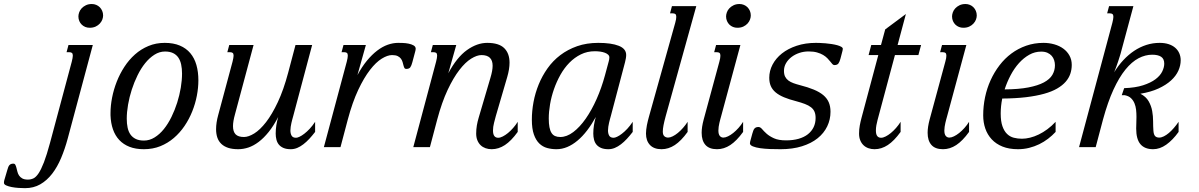

<svg xmlns="http://www.w3.org/2000/svg" viewBox="-276 -747 6087 975"><path d="M88.4 -433.6Q90.8 -443.8 92.3 -451.4Q93.8 -459 93.8 -464.4Q93.8 -474.6 89.1 -478.3Q84.5 -481.9 75.7 -481.9H62L71.8 -518.6H195.3L67.9 -43.5Q53.7 9.3 34.4 55.2Q15.1 101.1 -11.2 135.3Q-37.6 169.4 -71.5 189Q-105.5 208.5 -148.9 208.5Q-163.1 208.5 -181.6 207.3Q-200.2 206.1 -216.6 202.9Q-232.9 199.7 -244.4 194.6Q-255.9 189.5 -255.9 181.6Q-255.9 179.2 -255.6 175.3Q-255.4 171.4 -254.4 168.9L-239.3 117.7Q-236.8 109.4 -234.6 103Q-232.4 96.7 -229 92.5Q-225.6 88.4 -220.7 86.2Q-215.8 84 -208 84Q-201.2 84 -198 90.1Q-194.8 96.2 -192.6 105Q-190.4 113.8 -187.7 124.5Q-185.1 135.3 -179.4 144Q-173.8 152.8 -163.1 158.9Q-152.3 165 -134.3 165Q-119.6 165 -106.4 158.9Q-93.3 152.8 -80.1 133.1Q-66.9 113.3 -52.7 76.7Q-38.6 40 -22 -21.5ZM179.2 -606Q167.5 -606 157.2 -610.1Q147 -614.3 139.2 -621.8Q131.3 -629.4 126.7 -640.1Q122.1 -650.9 122.1 -663.6Q122.1 -672.9 126 -684.1Q129.9 -695.3 138.4 -704.6Q147 -713.9 159.9 -720.2Q172.9 -726.6 190.4 -726.6Q202.1 -726.6 212.6 -722.2Q223.1 -717.8 230.7 -710.2Q238.3 -702.6 242.9 -691.9Q247.6 -681.2 247.6 -668.5Q247.6 -658.7 243.7 -647.9Q239.7 -637.2 231.2 -627.7Q222.7 -618.2 209.7 -612.1Q196.8 -606 179.2 -606Z M285.2 -172.4Q285.2 -210 293.2 -251.2Q301.3 -292.5 316.9 -332.3Q332.5 -372.1 355.7 -407.7Q378.9 -443.4 409.4 -470.5Q439.9 -497.6 477.8 -513.4Q515.6 -529.3 560.5 -529.3Q605 -529.3 637.2 -515.6Q669.4 -502 690.4 -477.1Q711.4 -452.1 721.4 -417Q731.4 -381.8 731.4 -338.9Q731.4 -301.3 723.6 -260.7Q715.8 -220.2 700.2 -181.2Q684.6 -142.1 661.1 -107.4Q637.7 -72.8 606.9 -46.4Q576.2 -20 538.1 -4.6Q500 10.7 454.6 10.7Q412.6 10.7 381.6 -1.5Q350.6 -13.7 329.6 -36.1Q308.6 -58.6 297.6 -90.3Q286.6 -122.1 285.2 -161.1ZM562 -485.4Q533.7 -485.4 508.3 -469.2Q482.9 -453.1 461.4 -426.5Q439.9 -399.9 422.6 -364.7Q405.3 -329.6 393.1 -291.7Q380.9 -253.9 374.3 -215.6Q367.7 -177.2 367.7 -144Q367.7 -119.1 372.1 -98.6Q376.5 -78.1 386.7 -63.7Q397 -49.3 413.6 -41.3Q430.2 -33.2 455.1 -33.2Q483.4 -33.2 509 -49.1Q534.7 -64.9 556.2 -91.6Q577.6 -118.2 594.7 -153.1Q611.8 -188 623.8 -225.8Q635.7 -263.7 642.1 -301.8Q648.4 -339.8 648.4 -373.5Q648.4 -398.4 644 -419.2Q639.6 -439.9 629.6 -454.6Q619.6 -469.2 603 -477.3Q586.4 -485.4 562 -485.4Z M1011.7 -518.6 917 -165.5Q907.2 -130.4 907.2 -106.4Q907.2 -78.6 920.4 -64.9Q933.6 -51.3 962.9 -51.3Q985.8 -51.3 1015.1 -69.3Q1044.4 -87.4 1075 -126.7Q1105.5 -166 1134.8 -228.3Q1164.1 -290.5 1187.5 -378.4L1224.6 -518.6H1309.1L1212.9 -157.2Q1210.9 -150.4 1208.5 -141.4Q1206.1 -132.3 1203.9 -122.8Q1201.7 -113.3 1200.2 -103.3Q1198.7 -93.3 1198.7 -84.5Q1198.7 -68.8 1204.8 -58.1Q1210.9 -47.4 1227.5 -47.4Q1233.9 -47.4 1244.9 -52.5Q1255.9 -57.6 1269.3 -67.9Q1282.7 -78.1 1296.9 -93.3Q1311 -108.4 1324.2 -128.4V-77.1Q1309.6 -58.1 1294.7 -42Q1279.8 -25.9 1264.4 -14.2Q1249 -2.4 1233.2 4.2Q1217.3 10.7 1200.7 10.7Q1178.7 10.7 1163.8 4.4Q1148.9 -2 1140.1 -12.7Q1131.3 -23.4 1127.7 -38.1Q1124 -52.7 1124 -68.8Q1124 -89.8 1127.4 -111.6Q1130.9 -133.3 1136.7 -152.8Q1113.3 -107.9 1088.4 -76.9Q1063.5 -45.9 1037.6 -26.4Q1011.7 -6.8 985.6 2Q959.5 10.7 933.6 10.7Q903.8 10.7 882.6 3.7Q861.3 -3.4 847.7 -16.6Q834 -29.8 827.6 -48.6Q821.3 -67.4 821.3 -90.8Q821.3 -124 832 -162.6L904.8 -433.6Q907.2 -443.8 908.7 -451.4Q910.2 -459 910.2 -464.4Q910.2 -474.6 905.5 -478.3Q900.9 -481.9 892.1 -481.9H878.4L888.2 -518.6Z M1714.8 -467.3Q1691.9 -467.3 1662.6 -449.2Q1633.3 -431.2 1602.8 -391.8Q1572.3 -352.5 1543 -290.3Q1513.7 -228 1490.2 -140.1L1453.1 0H1368.7L1484.9 -433.6Q1487.3 -443.8 1488.8 -451.4Q1490.2 -459 1490.2 -464.4Q1490.2 -474.6 1485.6 -478.3Q1481 -481.9 1472.2 -481.9H1458.5L1468.3 -518.6H1582L1539.1 -365.7Q1562 -408.2 1587.4 -439Q1612.8 -469.7 1639.4 -490Q1666 -510.3 1692.9 -519.8Q1719.7 -529.3 1746.1 -529.3Q1754.4 -529.3 1769.3 -528.8Q1784.2 -528.3 1798.8 -525.4Q1813.5 -522.5 1824.2 -516.4Q1835 -510.3 1835 -499Q1835 -494.1 1833.5 -489.3L1817.9 -430.7Q1813.5 -413.6 1807.6 -405.3Q1801.8 -397 1786.6 -397Q1780.3 -397 1777.6 -402.1Q1774.9 -407.2 1772.9 -415Q1771 -422.9 1768.3 -432.1Q1765.6 -441.4 1759.8 -449.2Q1753.9 -457 1743.4 -462.2Q1732.9 -467.3 1714.8 -467.3Z M1938.5 -433.6Q1940.9 -443.8 1942.4 -451.4Q1943.8 -459 1943.8 -464.4Q1943.8 -474.6 1939.2 -478.3Q1934.6 -481.9 1925.8 -481.9H1912.1L1921.9 -518.6H2041L2000.5 -375Q2043.9 -456.1 2095.2 -492.7Q2146.5 -529.3 2198.2 -529.3Q2257.3 -529.3 2284.4 -502.7Q2311.5 -476.1 2311.5 -428.7Q2311.5 -396 2299.8 -356L2241.7 -157.2Q2237.8 -143.1 2232.7 -122.8Q2227.5 -102.5 2227.5 -84.5Q2227.5 -64.9 2234.4 -56.2Q2241.2 -47.4 2253.9 -47.4Q2264.2 -47.4 2277.1 -54Q2290 -60.5 2303.5 -71.5Q2316.9 -82.5 2329.8 -97.2Q2342.8 -111.8 2353 -128.4V-77.1Q2320.3 -31.7 2288.1 -10.5Q2255.9 10.7 2220.7 10.7Q2204.1 10.7 2189.7 5.6Q2175.3 0.5 2164.8 -9.5Q2154.3 -19.5 2148.2 -34.4Q2142.1 -49.3 2142.1 -68.8Q2142.1 -89.8 2145.5 -109.9Q2148.9 -129.9 2154.8 -149.4L2214.8 -353Q2220.2 -371.1 2222.9 -386Q2225.6 -400.9 2225.6 -413.1Q2225.6 -467.3 2168.9 -467.3Q2146 -467.3 2116.7 -449.2Q2087.4 -431.2 2056.9 -391.8Q2026.4 -352.5 1997.1 -290.3Q1967.8 -228 1944.3 -140.1L1907.2 0H1822.8Z M2510.7 -145Q2510.7 -119.1 2514.2 -101.1Q2517.6 -83 2524.7 -72Q2531.7 -61 2542.7 -56.2Q2553.7 -51.3 2569.3 -51.3Q2602.1 -51.3 2635.3 -76.4Q2668.5 -101.6 2698.5 -144.5Q2728.5 -187.5 2753.7 -244.1Q2778.8 -300.8 2795.9 -363.8L2814.9 -434.1Q2818.4 -445.8 2818.4 -455.6Q2818.4 -463.4 2812.3 -469.2Q2806.2 -475.1 2795.9 -479Q2785.6 -482.9 2772.5 -484.9Q2759.3 -486.8 2744.6 -486.8Q2706.1 -486.8 2673.8 -470.9Q2641.6 -455.1 2615.5 -428.5Q2589.4 -401.9 2569.8 -366.9Q2550.3 -332 2537.1 -294.2Q2523.9 -256.3 2517.3 -217.8Q2510.7 -179.2 2510.7 -145ZM2424.8 -139.6Q2424.8 -183.1 2433.3 -229Q2441.9 -274.9 2459.5 -318.1Q2477.1 -361.3 2504.4 -399.9Q2531.7 -438.5 2569.3 -467Q2606.9 -495.6 2655 -512.5Q2703.1 -529.3 2762.2 -529.3Q2828.6 -529.3 2866.2 -514.4Q2903.8 -499.5 2903.8 -467.8Q2903.8 -459.5 2902.1 -450.2Q2900.4 -440.9 2897.9 -430.7L2825.7 -157.2Q2823.7 -150.4 2821.3 -141.4Q2818.8 -132.3 2816.7 -122.8Q2814.5 -113.3 2813 -103.3Q2811.5 -93.3 2811.5 -84.5Q2811.5 -68.8 2817.6 -58.1Q2823.7 -47.4 2840.3 -47.4Q2846.7 -47.4 2857.7 -52.5Q2868.7 -57.6 2882.1 -67.9Q2895.5 -78.1 2909.7 -93.3Q2923.8 -108.4 2937 -128.4V-77.1Q2922.4 -58.1 2907.5 -42Q2892.6 -25.9 2877.2 -14.2Q2861.8 -2.4 2845.9 4.2Q2830.1 10.7 2813.5 10.7Q2791.5 10.7 2776.6 4.4Q2761.7 -2 2752.9 -12.7Q2744.1 -23.4 2740.5 -38.1Q2736.8 -52.7 2736.8 -68.8Q2736.8 -89.8 2740.2 -111.6Q2743.7 -133.3 2749.5 -152.8Q2728.5 -114.7 2705.3 -84.5Q2682.1 -54.2 2656.7 -33Q2631.3 -11.7 2604.5 -0.5Q2577.6 10.7 2549.8 10.7Q2525.4 10.7 2502.7 4.6Q2480 -1.5 2462.6 -18.3Q2445.3 -35.2 2435.1 -64.2Q2424.8 -93.3 2424.8 -139.6Z M3152.8 -630.9Q3155.8 -641.1 3157 -648.7Q3158.2 -656.2 3158.2 -661.6Q3158.2 -671.9 3153.6 -675.5Q3148.9 -679.2 3140.1 -679.2H3126.5L3136.2 -715.8H3259.8L3104.5 -157.2Q3097.2 -130.4 3093.5 -111.3Q3089.8 -92.3 3089.8 -79.1Q3089.8 -62 3097.7 -55.2Q3105.5 -48.3 3116.7 -48.3Q3127 -48.3 3139.9 -54.7Q3152.8 -61 3166.3 -72Q3179.7 -83 3192.6 -97.7Q3205.6 -112.3 3215.8 -128.4V-77.1Q3183.1 -31.7 3150.9 -10.5Q3118.7 10.7 3083.5 10.7Q3044.9 10.7 3024.7 -10.7Q3004.4 -32.2 3004.4 -68.8Q3004.4 -77.6 3005.6 -88.6Q3006.8 -99.6 3009 -111.1Q3011.2 -122.6 3013.9 -133.3Q3016.6 -144 3019 -152.8Z M3377 -433.6Q3379.9 -443.8 3381.1 -451.4Q3382.3 -459 3382.3 -464.4Q3382.3 -474.6 3377.7 -478.3Q3373 -481.9 3364.3 -481.9H3350.6L3360.4 -518.6H3483.9L3386.2 -157.2Q3384.3 -150.4 3381.8 -141.4Q3379.4 -132.3 3377.2 -122.8Q3375 -113.3 3373.5 -103.3Q3372.1 -93.3 3372.1 -84.5Q3372.1 -65.4 3379.2 -56.9Q3386.2 -48.3 3397.5 -48.3Q3407.7 -48.3 3420.9 -54.7Q3434.1 -61 3447.5 -71.8Q3460.9 -82.5 3474.1 -97.2Q3487.3 -111.8 3497.6 -128.4V-77.1Q3464.8 -31.7 3432.6 -10.5Q3400.4 10.7 3365.2 10.7Q3325.7 10.7 3306.4 -11Q3287.1 -32.7 3287.1 -72.8Q3287.1 -102.1 3297.4 -140.1ZM3468.3 -606Q3456.5 -606 3446.3 -610.1Q3436 -614.3 3428.2 -621.8Q3420.4 -629.4 3415.8 -640.1Q3411.1 -650.9 3411.1 -663.6Q3411.1 -672.9 3415 -684.1Q3418.9 -695.3 3427.5 -704.6Q3436 -713.9 3449 -720.2Q3461.9 -726.6 3479.5 -726.6Q3491.2 -726.6 3501.7 -722.2Q3512.2 -717.8 3519.8 -710.2Q3527.3 -702.6 3532 -691.9Q3536.6 -681.2 3536.6 -668.5Q3536.6 -658.7 3532.7 -647.9Q3528.8 -637.2 3520.3 -627.7Q3511.7 -618.2 3498.8 -612.1Q3485.8 -606 3468.3 -606Z M3715.8 -34.2Q3751.5 -34.2 3779.5 -42.2Q3807.6 -50.3 3826.7 -65.4Q3845.7 -80.6 3855.7 -101.3Q3865.7 -122.1 3865.7 -147.9Q3865.7 -167 3860.1 -179.9Q3854.5 -192.9 3842.3 -202.4Q3830.1 -211.9 3811.5 -219Q3793 -226.1 3767.6 -232.9Q3731.4 -242.2 3705.6 -252.9Q3679.7 -263.7 3662.8 -277.8Q3646 -292 3638.2 -310.1Q3630.4 -328.1 3630.4 -352.1Q3630.4 -387.2 3647.2 -419.2Q3664.1 -451.2 3694.8 -475.6Q3725.6 -500 3769.5 -514.6Q3813.5 -529.3 3867.7 -529.3Q3875 -529.3 3887.9 -528.8Q3900.9 -528.3 3916 -527.1Q3931.2 -525.9 3946.8 -523.4Q3962.4 -521 3975.1 -517.6Q3987.8 -514.2 3995.8 -509.5Q4003.9 -504.9 4003.9 -499Q4003.9 -494.1 4002.4 -489.3L3992.2 -450.2Q3987.8 -433.1 3981.7 -424.8Q3975.6 -416.5 3960.9 -416.5Q3955.6 -416.5 3950.9 -421.6Q3946.3 -426.8 3940.2 -434.6Q3934.1 -442.4 3925.5 -451.2Q3917 -460 3904.1 -467.8Q3891.1 -475.6 3873 -480.7Q3855 -485.8 3830.1 -485.8Q3805.7 -485.8 3783.2 -478.3Q3760.7 -470.7 3743.4 -457.5Q3726.1 -444.3 3715.6 -426.3Q3705.1 -408.2 3705.1 -387.2Q3705.1 -369.6 3710.9 -357.9Q3716.8 -346.2 3727.5 -338.1Q3738.3 -330.1 3753.2 -324.7Q3768.1 -319.3 3786.6 -314.5Q3827.1 -304.2 3856.4 -292Q3885.7 -279.8 3904.5 -264.2Q3923.3 -248.5 3932.4 -227.8Q3941.4 -207 3941.4 -179.7Q3941.4 -140.1 3924.8 -105.5Q3908.2 -70.8 3876 -44.9Q3843.8 -19 3796.4 -4.2Q3749 10.7 3688 10.7Q3662.6 10.7 3635 9.8Q3607.4 8.8 3584.7 5.6Q3562 2.4 3547.1 -3.7Q3532.2 -9.8 3532.2 -19.5Q3532.2 -23.9 3533.7 -29.3L3544.4 -68.4Q3546.9 -76.7 3549.1 -83Q3551.3 -89.4 3554.7 -93.5Q3558.1 -97.7 3563 -99.9Q3567.9 -102.1 3575.7 -102.1Q3585 -102.1 3593.8 -91.6Q3602.5 -81.1 3616.9 -68.1Q3631.3 -55.2 3654.5 -44.7Q3677.7 -34.2 3715.8 -34.2Z M4219.2 -597.7 4324.2 -675.8 4282.2 -518.6H4401.4L4387.7 -467.3H4268.6L4180.2 -137.2Q4176.8 -124.5 4174.3 -110.8Q4171.9 -97.2 4171.9 -84.5Q4171.9 -64.9 4178.7 -56.2Q4185.5 -47.4 4198.2 -47.4Q4208.5 -47.4 4221.4 -54Q4234.4 -60.5 4247.8 -71.5Q4261.2 -82.5 4274.2 -97.2Q4287.1 -111.8 4297.4 -128.4V-77.1Q4264.6 -31.7 4232.4 -10.5Q4200.2 10.7 4165 10.7Q4148.4 10.7 4134 5.6Q4119.6 0.5 4109.1 -9.5Q4098.6 -19.5 4092.5 -34.4Q4086.4 -49.3 4086.4 -68.8Q4086.4 -89.8 4090.1 -109.9Q4093.8 -129.9 4099.1 -149.4L4184.1 -467.3H4134.8L4148.4 -518.6H4197.8Z M4524.4 -433.6Q4527.3 -443.8 4528.6 -451.4Q4529.8 -459 4529.8 -464.4Q4529.8 -474.6 4525.1 -478.3Q4520.5 -481.9 4511.7 -481.9H4498L4507.8 -518.6H4631.3L4533.7 -157.2Q4531.7 -150.4 4529.3 -141.4Q4526.9 -132.3 4524.7 -122.8Q4522.5 -113.3 4521 -103.3Q4519.5 -93.3 4519.5 -84.5Q4519.5 -65.4 4526.6 -56.9Q4533.7 -48.3 4544.9 -48.3Q4555.2 -48.3 4568.4 -54.7Q4581.5 -61 4595 -71.8Q4608.4 -82.5 4621.6 -97.2Q4634.8 -111.8 4645 -128.4V-77.1Q4612.3 -31.7 4580.1 -10.5Q4547.9 10.7 4512.7 10.7Q4473.1 10.7 4453.9 -11Q4434.6 -32.7 4434.6 -72.8Q4434.6 -102.1 4444.8 -140.1ZM4615.7 -606Q4604 -606 4593.8 -610.1Q4583.5 -614.3 4575.7 -621.8Q4567.9 -629.4 4563.2 -640.1Q4558.6 -650.9 4558.6 -663.6Q4558.6 -672.9 4562.5 -684.1Q4566.4 -695.3 4575 -704.6Q4583.5 -713.9 4596.4 -720.2Q4609.4 -726.6 4627 -726.6Q4638.7 -726.6 4649.2 -722.2Q4659.7 -717.8 4667.2 -710.2Q4674.8 -702.6 4679.4 -691.9Q4684.1 -681.2 4684.1 -668.5Q4684.1 -658.7 4680.2 -647.9Q4676.3 -637.2 4667.7 -627.7Q4659.2 -618.2 4646.2 -612.1Q4633.3 -606 4615.7 -606Z M4716.8 -161.1Q4716.8 -208 4726.3 -253.4Q4735.8 -298.8 4754.4 -339.6Q4772.9 -380.4 4799.6 -415.3Q4826.2 -450.2 4860.1 -475.3Q4894 -500.5 4935.1 -514.9Q4976.1 -529.3 5022.9 -529.3Q5052.2 -529.3 5078.4 -521.7Q5104.5 -514.2 5124 -499.8Q5143.6 -485.4 5155 -464.6Q5166.5 -443.8 5166.5 -417.5Q5166.5 -394 5159.2 -372.3Q5151.9 -350.6 5135.5 -331.8Q5119.1 -313 5092.3 -297.4Q5065.4 -281.7 5026.1 -270.8Q4986.8 -259.8 4934.1 -253.4Q4881.3 -247.1 4813.5 -246.6Q4805.7 -208 4805.7 -170.4Q4805.7 -130.9 4814.5 -106Q4823.2 -81.1 4837.9 -66.9Q4852.5 -52.7 4872.1 -47.6Q4891.6 -42.5 4913.6 -42.5Q4933.1 -42.5 4954.8 -47.9Q4976.6 -53.2 4998.8 -64Q5021 -74.7 5042.7 -90.8Q5064.5 -106.9 5084.5 -128.4V-77.1Q5067.4 -58.6 5046.4 -42.5Q5025.4 -26.4 5001.2 -14.6Q4977.1 -2.9 4950 3.9Q4922.9 10.7 4893.6 10.7Q4848.1 10.7 4814.9 -2.7Q4781.7 -16.1 4760 -39.6Q4738.3 -63 4727.5 -94.2Q4716.8 -125.5 4716.8 -161.1ZM5081.1 -415.5Q5081.1 -428.7 5077.1 -441.2Q5073.2 -453.6 5064.7 -463.4Q5056.2 -473.1 5043 -479Q5029.8 -484.9 5011.2 -484.9Q4979 -484.9 4950.7 -469Q4922.4 -453.1 4898.4 -426.5Q4874.5 -399.9 4856.2 -365.2Q4837.9 -330.6 4825.7 -293Q4897.5 -293.5 4946.3 -303Q4995.1 -312.5 5025.1 -328.6Q5055.2 -344.7 5068.1 -366.9Q5081.1 -389.2 5081.1 -415.5Z M5372.6 -630.9Q5375 -641.1 5376.5 -648.7Q5377.9 -656.2 5377.9 -661.6Q5377.9 -671.9 5373.3 -675.5Q5368.7 -679.2 5359.9 -679.2H5346.2L5356 -715.8H5479.5L5414.1 -473.1Q5412.6 -468.3 5409.4 -458Q5406.2 -447.8 5401.9 -434.6Q5397.5 -421.4 5392.3 -407.2Q5387.2 -393.1 5381.8 -379.9Q5402.8 -414.1 5428.5 -441.7Q5454.1 -469.2 5483.4 -488.8Q5512.7 -508.3 5545.2 -518.8Q5577.6 -529.3 5612.8 -529.3Q5638.2 -529.3 5658 -522.9Q5677.7 -516.6 5691.4 -504.9Q5705.1 -493.2 5712.4 -476.8Q5719.7 -460.4 5719.7 -440.9Q5719.7 -414.6 5707.8 -387.9Q5695.8 -361.3 5670.7 -338.4Q5645.5 -315.4 5606.9 -297.6Q5568.4 -279.8 5515.1 -271Q5543.5 -256.3 5556.9 -232.9Q5570.3 -209.5 5575 -183.3Q5579.6 -157.2 5579.6 -131.1Q5579.6 -105 5581.1 -84Q5582.5 -64 5589.6 -56.2Q5596.7 -48.3 5610.4 -48.3Q5621.6 -48.3 5634.3 -54.7Q5647 -61 5659.7 -71.8Q5672.4 -82.5 5685.1 -97.2Q5697.8 -111.8 5709 -128.4V-77.1Q5679.2 -35.6 5646.5 -12.5Q5613.8 10.7 5579.6 10.7Q5537.1 10.7 5515.4 -14.6Q5493.7 -40 5493.7 -94.2Q5493.7 -106.9 5494.4 -122.3Q5495.1 -137.7 5495.1 -153.8Q5495.1 -171.9 5493.2 -189.7Q5491.2 -207.5 5484.9 -222.7Q5478.5 -237.8 5467.3 -248.5Q5456.1 -259.3 5437 -263.2L5438 -263.7H5420.4L5432.6 -299.3Q5489.7 -301.3 5528.8 -314Q5567.9 -326.7 5591.8 -344.7Q5615.7 -362.8 5626 -384Q5636.2 -405.3 5636.2 -423.8Q5636.2 -448.2 5620.4 -458.7Q5604.5 -469.2 5575.2 -469.2Q5540 -469.2 5505.6 -451.2Q5471.2 -433.1 5439.2 -393.8Q5407.2 -354.5 5378.4 -292Q5349.6 -229.5 5325.2 -140.1L5288.1 0H5203.6Z"/></svg>

Font: Arian AMU Serif
Style: Italic
Weight: 400
Italic angle: -15°
Designer: Ruben Hakobyan (Tarumian)
Foundry: Ruben Hakobyan (Tarumian)
Version: Version 1.002